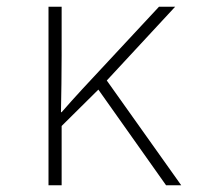

<svg xmlns="http://www.w3.org/2000/svg" viewBox="-20 -550 603 570"><path d="M124 0H163V-176L272 -284L473 0H518L297 -311L500 -530H452L224 -285C202 -261 183 -240 163 -217H161C162 -275 163 -327 163 -385V-530H124Z"/></svg>

Font: Noto Sans Mono SemiCondensed ExtraLight
Style: Regular
Weight: 200
Width: 4
Designer: Monotype Design Team
Foundry: Monotype Imaging Inc.
Version: Version 2.014